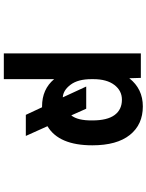

<svg xmlns="http://www.w3.org/2000/svg" viewBox="103 -678 793 1040"><g transform="rotate(90 500.0 -157.5)"><path d="M604.5 -146.5Q632.8 -181.6 631.8 -260.7Q631.8 -341.8 602.5 -381.3Q573.2 -420.9 519.5 -420.9Q470.7 -420.9 439.5 -379.9Q408.2 -338.9 408.2 -265.6V-255.9Q408.2 -182.6 438.5 -142.6Q468.8 -102.5 506.8 -100.6L448.2 -227.5H568.4ZM715.8 99.6H601.6L560.5 11.7H555.7Q462.9 11.7 408.2 -53.7V218.8H268.6V-523.4H401.4L403.3 -460.9Q460.9 -534.2 555.7 -534.2Q654.3 -534.2 710.4 -463.9Q766.6 -393.6 766.6 -260.7Q766.6 -79.1 663.1 -17.6Z"/></g></svg>

Font: GenEi Gothic M Regular
Style: Bold
Weight: 700
Designer: o_tamon (Modified); [Source Han Sans]
Ryoko NISHIZUKA  (kana & ideographs); Paul D. Hunt (Latin, Greek & Cyrillic); Wenl
Version: Version 1.1a;Original Version 1.004